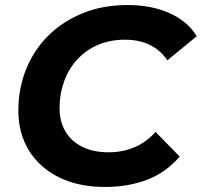

<svg xmlns="http://www.w3.org/2000/svg" viewBox="-20 -732 803 764"><path d="M399 12Q292 12 214.5 -26.5Q137 -65 95 -133.5Q53 -202 53 -292Q53 -381 84.5 -458Q116 -535 173.5 -591.5Q231 -648 310.5 -680Q390 -712 488 -712Q582 -712 654 -680Q726 -648 763 -588L646 -492Q619 -532 577 -553Q535 -574 477 -574Q418 -574 370 -553.5Q322 -533 287.5 -495.5Q253 -458 235 -408Q217 -358 217 -302Q217 -249 240 -209.5Q263 -170 307 -148Q351 -126 413 -126Q467 -126 514 -145.5Q561 -165 599 -207L695 -109Q640 -45 564.5 -16.5Q489 12 399 12Z"/></svg>

Font: MOST Montserrat
Style: Bold Italic
Weight: 700
Italic angle: -11.3°
Designer: Julieta Ulanovsky
Foundry: Julieta Ulanovsky
Version: Version 8.000;March 11, 2024;FontCreator 15.0.0.2926 64-bit